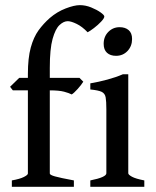

<svg xmlns="http://www.w3.org/2000/svg" viewBox="-20 -716 597 736"><path d="M379.9 -652.8Q379.9 -646 367.7 -633.1Q355.5 -620.1 340.1 -608.4Q324.7 -596.7 315.9 -592.3Q294.9 -614.3 273.7 -624.5Q252.4 -634.8 239.7 -634.8Q224.1 -634.8 208.3 -620.1Q192.4 -605.5 181.6 -566.9Q170.9 -528.3 170.9 -456.1V-417.5H284.7L299.3 -402.8Q291 -389.6 277.1 -374.3Q263.2 -358.9 254.9 -354Q244.6 -359.4 225.6 -364.5Q206.5 -369.6 170.9 -369.6V-50.8Q170.9 -45.4 190.7 -39.8Q210.4 -34.2 263.2 -24.4V0H25.4V-24.4Q56.2 -29.8 71.5 -37.6Q86.9 -45.4 86.9 -50.8V-369.6H29.3L18.6 -383.3L53.7 -417.5H86.9V-431.6Q86.9 -493.7 97.9 -533.7Q108.9 -573.7 127.9 -599.9Q147 -626 170.9 -647Q198.7 -670.9 231.7 -683.6Q264.6 -696.3 286.1 -696.3Q308.1 -696.3 329.6 -687.5Q351.1 -678.7 365.5 -668.5Q379.9 -658.2 379.9 -652.8ZM486.3 -566.4Q486.3 -539.1 468.8 -520.5Q451.2 -502 424.8 -502Q402.8 -502 390.1 -513.7Q377.4 -525.4 377.4 -547.9Q377.4 -575.7 395.3 -593.8Q413.1 -611.8 438.5 -611.8Q460 -611.8 473.1 -600.6Q486.3 -589.4 486.3 -566.4ZM326.2 0V-24.4Q387.7 -36.6 387.7 -51.8V-296.9Q387.7 -327.6 385 -342.8Q382.3 -357.9 369.6 -364Q356.9 -370.1 326.2 -373V-396.5Q358.4 -401.9 391.6 -410.9Q424.8 -419.9 450.7 -431.2H471.7V-51.8Q471.7 -46.4 485.8 -38.6Q500 -30.8 533.2 -24.4V0Z"/></svg>

Font: Dai Banna SIL
Style: Regular
Weight: 400
Designer: Victor Gaultney
Foundry: SIL International
Version: Version 4.000